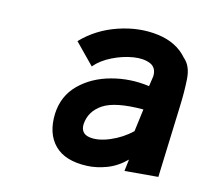

<svg xmlns="http://www.w3.org/2000/svg" viewBox="-46 -757 412 385"><g transform="rotate(10 160.5 -564.5)"><path d="M153 -421Q108 -423 87.5 -447.5Q67 -472 72 -513Q77 -550 104 -572.5Q131 -595 170 -602Q209 -609 248 -600L253 -621Q255 -639 241.5 -646Q228 -653 207 -651.5Q186 -650 164 -641.5Q142 -633 128 -619L91 -664Q123 -692 166 -702.5Q209 -713 248 -704.5Q287 -696 307 -668Q321 -654 320.5 -627.5Q320 -601 316 -570L298 -424H229L234 -448Q215 -432 193.5 -426Q172 -420 153 -421ZM235 -506 245 -552Q187 -557 161.5 -543Q136 -529 132 -502Q130 -483 147.5 -478.5Q165 -474 190 -482Q215 -490 235 -506Z"/></g></svg>

Font: Kulim Park
Style: Bold Italic
Weight: 700
Italic angle: -8°
Designer: Noponies / Dale Sattler
Foundry: Noponies
Version: Version 1.000; ttfautohint (v1.8.3)